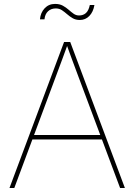

<svg xmlns="http://www.w3.org/2000/svg" viewBox="-20 -937 670 957"><path d="M27.3 0 299.3 -727.5H330.1L602.5 0H578.6L367.7 -563.5Q353 -602.5 338.6 -641.6Q324.2 -680.7 310.1 -719.7H318.8Q304.7 -680.7 290.3 -641.6Q275.9 -602.5 261.2 -563.5L51.3 0ZM134.3 -241.7V-264.2H495.1V-241.7ZM377.9 -837.4Q357.4 -837.4 342.3 -846.2Q327.1 -855 314.5 -866.2Q301.8 -877.4 288.6 -886.2Q275.4 -895 258.3 -895Q234.4 -895 219.2 -880.6Q204.1 -866.2 201.7 -840.8H179.2Q182.1 -874 202.6 -895.8Q223.1 -917.5 254.4 -917.5Q277.3 -917.5 293.2 -908.7Q309.1 -899.9 321.8 -888.7Q334.5 -877.4 346.7 -868.7Q358.9 -859.9 374 -859.9Q395 -859.9 408.4 -872.1Q421.9 -884.3 427.7 -912.1H450.7Q444.8 -877.4 425.3 -857.4Q405.8 -837.4 377.9 -837.4Z"/></svg>

Font: Inter 18pt Thin
Style: Regular
Weight: 250
Designer: Rasmus Andersson
Foundry: rsms
Version: Version 4.001;git-66647c0bb